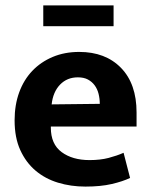

<svg xmlns="http://www.w3.org/2000/svg" viewBox="-20 -679 559 710"><path d="M485 -211H168V-207Q168 -146 208 -116.5Q248 -87 311 -87Q351 -87 381.5 -95Q412 -103 437 -114L461 -21Q434 -8 393 1.5Q352 11 296 11Q242 11 194.5 -3.5Q147 -18 111.5 -48Q76 -78 55 -124Q34 -170 34 -234Q34 -291 51 -337.5Q68 -384 99.5 -417Q131 -450 175 -468.5Q219 -487 273 -487Q370 -487 427.5 -428Q485 -369 485 -263ZM349 -295Q349 -314 344.5 -332Q340 -350 330 -363.5Q320 -377 305 -385Q290 -393 268 -393Q228 -393 202 -366Q176 -339 171 -293ZM400 -659V-582H140V-659Z"/></svg>

Font: Mukta
Style: Bold
Weight: 700
Designer: Girish Dalvi and Yashodeep Gholap
Foundry: Ek Type
Version: Version 2.538;PS 1.002;hotconv 16.6.51;makeotf.lib2.5.65220;